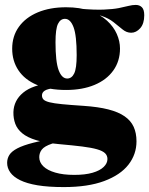

<svg xmlns="http://www.w3.org/2000/svg" viewBox="-20 -506 606 780"><path d="M239.5 254Q176.5 254 132.8 246.8Q89 239.5 61.8 226Q34.5 212.5 21.8 194.5Q9 176.5 9 155.5Q9 138 18 123.5Q27 109 50.2 96.8Q73.5 84.5 115.5 73.8Q157.5 63 223.5 52.5H279.5V60.5Q221 67.5 190.8 77.8Q160.5 88 150 101.5Q139.5 115 139.5 132.5Q139.5 153.5 156.2 169.8Q173 186 204.8 195.2Q236.5 204.5 281.5 204.5Q326 204.5 356 195.8Q386 187 401.2 172.2Q416.5 157.5 416.5 140Q416.5 126 406.8 116.5Q397 107 374.5 100.5Q352 94 314 89.2Q276 84.5 220 79.5Q164 74.5 127.5 63.5Q91 52.5 70.5 35.5Q50 18.5 42 -3.2Q34 -25 34.5 -50.5Q36 -98 74 -129.5Q112 -161 188.5 -169L205.5 -148.5Q174 -145.5 162.2 -138Q150.5 -130.5 150.5 -118.5Q150.5 -108 157 -101.5Q163.5 -95 181.2 -90.5Q199 -86 232.2 -82.8Q265.5 -79.5 319.5 -76Q379 -72 420 -61.5Q461 -51 486.2 -33.5Q511.5 -16 523 9.2Q534.5 34.5 534.5 68Q534.5 121 501.8 163Q469 205 403.2 229.5Q337.5 254 239.5 254ZM248.5 -140.5Q178 -140.5 129 -161.5Q80 -182.5 54.8 -220.5Q29.5 -258.5 29.5 -308Q29.5 -359.5 56.8 -397.2Q84 -435 133.5 -455.8Q183 -476.5 248.5 -476.5Q305 -476.5 346.5 -461.5Q388 -446.5 414.8 -422Q441.5 -397.5 454.5 -368Q467.5 -338.5 467.5 -309Q467.5 -257.5 440.2 -219.5Q413 -181.5 363.8 -161Q314.5 -140.5 248.5 -140.5ZM253 -187Q271.5 -187 281.5 -207.8Q291.5 -228.5 291.5 -282Q291.5 -361.5 278.8 -395.5Q266 -429.5 244 -429.5Q225.5 -429.5 215.5 -409Q205.5 -388.5 205.5 -334.5Q205.5 -255 218.2 -221Q231 -187 253 -187ZM320 -442.5 305.5 -470.5Q363.5 -465.5 401.2 -467Q439 -468.5 462.8 -473.2Q486.5 -478 502 -482Q517.5 -486 531.5 -486Q547 -486 556.5 -476.5Q566 -467 566 -444Q566 -410 549.8 -391.5Q533.5 -373 513 -373Q494 -373 477.8 -386.5Q461.5 -400 441.2 -416Q421 -432 392.2 -441.5Q363.5 -451 320 -442.5Z"/></svg>

Font: Newsreader 36pt ExtraBold
Style: Regular
Weight: 800
Designer: Hugues Gentile
Foundry: Production Type
Version: Version 1.003